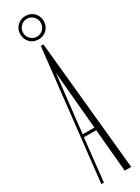

<svg xmlns="http://www.w3.org/2000/svg" viewBox="-228 -877 655 896"><g transform="rotate(-30 99.5 -428.5)"><path d="M20 0 98 -700H112L181 0H146L125 -230H59L34 0ZM61 -245H124L96 -556ZM42 -794Q42 -821 60 -839Q78 -857 105 -857Q132 -857 150 -839Q168 -821 168 -794Q168 -767 150 -749Q132 -731 105 -731Q78 -731 60 -749Q42 -767 42 -794ZM57 -794Q57 -774 71 -760Q85 -746 104.5 -746Q124 -746 138 -760Q152 -774 152 -794Q152 -814 138 -828Q124 -842 104.5 -842Q85 -842 71 -828Q57 -814 57 -794Z"/></g></svg>

Font: Dorsa
Style: Regular
Weight: 400
Version: Version 1.002